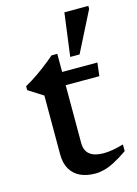

<svg xmlns="http://www.w3.org/2000/svg" viewBox="-108 -744 578 813"><g transform="rotate(-15 181.0 -337.0)"><path d="M182.5 -131Q182.5 -97.5 203.2 -81Q224 -64.5 263.5 -64.5Q282 -64.5 304 -68.2Q326 -72 351.5 -79.5V-50Q318.5 -27.5 293 -14.2Q267.5 -1 246.8 4.2Q226 9.5 207.5 9.5Q170.5 9.5 142.8 -3.2Q115 -16 99.5 -42.2Q84 -68.5 84 -107.5V-365.5L19.5 -406.5V-423.5Q34 -431.5 48.2 -440.5Q62.5 -449.5 76.5 -459.2Q90.5 -469 104.2 -479.2Q118 -489.5 131.2 -500.2Q144.5 -511 157.5 -522H182.5V-428ZM143 -384.5 143.5 -442.5H337L330 -384.5ZM232 -495 257 -684H362V-671L273 -495Z"/></g></svg>

Font: Newsreader 16pt Medium
Style: Regular
Weight: 500
Designer: Hugues Gentile
Foundry: Production Type
Version: Version 1.003